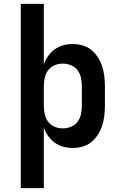

<svg xmlns="http://www.w3.org/2000/svg" viewBox="-20 -755 640 990"><path d="M87 215V-735H206V-423Q214 -446 228.5 -466.5Q243 -487 262.5 -501Q282 -515 306 -521.5Q330 -528 354 -528Q380 -528 405.5 -521Q431 -514 451 -497.5Q471 -481 485 -459Q499 -437 507 -412Q515 -387 518 -361.5Q521 -336 521 -310V-210Q521 -184 518 -158.5Q515 -133 507 -108Q499 -83 485 -61Q471 -39 451 -22.5Q431 -6 405.5 1Q380 8 354 8Q330 8 306 1.5Q282 -5 262.5 -19Q243 -33 228.5 -53.5Q214 -74 206 -97V215ZM304 -93Q326 -93 346.5 -101.5Q367 -110 380 -127.5Q393 -145 397.5 -166.5Q402 -188 402 -210V-310Q402 -332 397.5 -353.5Q393 -375 380 -392.5Q367 -410 346.5 -418.5Q326 -427 304 -427Q282 -427 261.5 -418.5Q241 -410 228 -392.5Q215 -375 210.5 -353.5Q206 -332 206 -310V-210Q206 -188 210.5 -166.5Q215 -145 228 -127.5Q241 -110 261.5 -101.5Q282 -93 304 -93Z"/></svg>

Font: Iosevka HT Extended
Style: Bold
Weight: 700
Width: 7
Monospace: yes
Designer: Belleve Invis
Foundry: Belleve Invis
Version: Version 32.3.0; ttfautohint (v1.8.4)